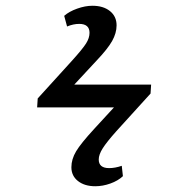

<svg xmlns="http://www.w3.org/2000/svg" viewBox="-20 -588 640 667"><path d="M311 59Q274 59 251 41Q228 23 228 -7Q228 -35 244.5 -62.5Q261 -90 307 -140L376 -215H109L111 -246L230 -377Q267 -418 279 -437Q291 -456 291 -474Q291 -505 255 -505Q235 -505 213 -496L203 -533Q220 -548 248 -558Q276 -568 301 -568Q339 -568 362 -549.5Q385 -531 385 -500Q385 -473 369.5 -445.5Q354 -418 316 -378L238 -294H505L503 -263L384 -132Q351 -95 337 -73Q323 -51 323 -34Q323 -4 359 -4Q380 -4 403 -12L407 24Q390 40 363.5 49.5Q337 59 311 59Z"/></svg>

Font: Literata 7pt
Style: Regular
Weight: 400
Designer: Latin by Veronika Burian and Jose Scaglione. Greek by Irene Vlachou. Cyrillic by Vera Evstafieva.
Foundry: TypeTogether
Version: Version 3.002